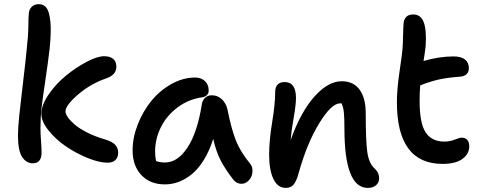

<svg xmlns="http://www.w3.org/2000/svg" viewBox="-20 -836 2329 929"><path d="M138.2 -45.9Q107.4 -45.9 87.2 -76.4Q66.9 -106.9 66.9 -181.2Q66.9 -216.3 73.5 -280Q80.1 -343.8 91.6 -438.2Q103 -532.7 108.9 -594.2Q116.7 -663.1 117.2 -709.7Q117.7 -756.3 119.1 -767.1Q120.1 -789.6 133.1 -802.7Q146 -815.9 168 -815.9Q192.4 -815.9 205.8 -796.9Q219.2 -777.8 223.9 -730.2Q228.5 -682.6 220.2 -601.1Q211.4 -526.4 199.2 -445.8Q187 -365.2 181.4 -316.9Q175.8 -268.6 175.8 -216.8Q175.8 -191.4 178.5 -153.8Q181.2 -116.2 181.2 -98.1Q181.2 -45.9 138.2 -45.9ZM501 -48.8Q460 -48.8 404.1 -71.5Q348.1 -94.2 298.8 -127.9Q249.5 -161.6 214.8 -204.8Q180.2 -248 180.2 -285.2Q180.2 -327.6 215.3 -378.9Q250.5 -430.2 299.1 -470Q347.7 -509.8 399.4 -536.9Q451.2 -564 483.9 -564Q511.7 -564 527.3 -551.3Q543 -538.6 543 -514.2Q543 -492.2 529.5 -477.8Q516.1 -463.4 483.9 -453.1Q413.6 -427.2 355.2 -376.5Q296.9 -325.7 296.9 -296.9Q296.9 -285.2 308.1 -268.8Q319.3 -252.4 341.1 -233.6Q362.8 -214.8 400.9 -195.3Q439 -175.8 485.8 -162.1Q522.9 -151.4 537.4 -135.3Q551.8 -119.1 551.8 -98.1Q551.8 -75.2 538.8 -62Q525.9 -48.8 501 -48.8Z M777.8 56.2Q706.5 56.2 664.1 11.2Q621.6 -33.7 621.6 -108.9Q621.6 -169.9 646.2 -233.2Q670.9 -296.4 711.4 -346.7Q752 -397 808.6 -429Q865.2 -460.9 924.8 -460.9Q952.6 -460.9 971.2 -444.1Q989.7 -427.2 989.7 -397.9Q989.7 -384.8 981.4 -376.2Q973.1 -367.7 958.5 -365.2Q892.1 -356 839.1 -316.2Q786.1 -276.4 758.3 -220.2Q730.5 -164.1 730.5 -103Q730.5 -80.1 734.9 -57.1Q751.5 -49.8 778.8 -49.8Q839.8 -49.8 887.7 -123Q935.5 -196.3 956.5 -331.1Q959.5 -351.1 972.4 -363Q985.4 -375 1004.9 -375Q1032.7 -375 1053.2 -356Q1073.7 -336.9 1080.6 -306.2Q1099.1 -213.4 1120.8 -157.7Q1142.6 -102.1 1190.9 -43Q1200.2 -32.2 1201.4 -15.4Q1202.6 1.5 1196.8 16.4Q1190.9 31.2 1178 42.2Q1165 53.2 1148.9 53.2Q1123.5 53.2 1106.9 30.8Q1070.8 -16.1 1048.3 -58.6Q1025.9 -101.1 1011.7 -164.1Q993.2 -105.5 966.1 -61.8Q939 -18.1 907.7 7.1Q876.5 32.2 844.2 44.2Q812 56.2 777.8 56.2Z M1759.3 73.2Q1646.5 73.2 1646.5 -214.8Q1646.5 -267.6 1643.6 -293.9Q1640.6 -320.3 1632.3 -335.9H1625.5Q1584 -335.9 1525.1 -240.5Q1466.3 -145 1426.3 -2.9Q1415 40 1401.1 56.6Q1387.2 73.2 1363.3 73.2Q1323.2 73.2 1302.7 29.5Q1282.2 -14.2 1282.2 -86.9Q1282.2 -155.8 1296.9 -244.6Q1311.5 -333.5 1311.5 -390.1Q1311.5 -439 1357.4 -439Q1412.1 -439 1412.1 -361.8Q1412.1 -328.6 1400.9 -265.6Q1389.6 -202.6 1386.2 -158.2Q1435.1 -294.9 1501.5 -368.9Q1567.9 -442.9 1633.3 -442.9Q1690.4 -442.9 1720 -402.1Q1749.5 -361.3 1749.5 -289.1Q1749.5 -159.7 1756.8 -102.8Q1764.2 -45.9 1792.5 -21Q1814.5 -0.5 1814.5 26.9Q1814.5 46.4 1800 59.8Q1785.6 73.2 1759.3 73.2Z M2121.6 -43Q1900.4 -43 1900.4 -341.8Q1900.4 -403.3 1913.1 -489.5Q1925.8 -575.7 1927.2 -595.2Q1929.7 -627.9 1930.4 -667.5Q1931.2 -707 1932.6 -721.2Q1933.6 -740.7 1944.8 -753.4Q1956.1 -766.1 1979.5 -766.1Q2015.6 -766.1 2030 -729.2Q2044.4 -692.4 2039.6 -613.8Q2035.2 -574.7 2029.3 -541Q2106 -563 2174.3 -563Q2211.4 -563 2230 -548.1Q2248.5 -533.2 2248.5 -506.8Q2248.5 -467.8 2203.6 -464.8Q2143.6 -460.4 2101.8 -450.9Q2060.1 -441.4 2013.2 -422.9Q2010.3 -388.2 2010.3 -347.2Q2010.3 -240.7 2039.3 -195.8Q2068.4 -150.9 2130.4 -150.9Q2156.7 -150.9 2180.2 -160.4Q2203.6 -169.9 2214.4 -169.9Q2231.4 -169.9 2241 -158.9Q2250.5 -147.9 2250.5 -127.9Q2250.5 -91.3 2217.5 -67.1Q2184.6 -43 2121.6 -43Z"/></svg>

Font: Shantell Sans Bouncy
Style: Regular
Weight: 500
Designer: Stephen Nixon, Anya Danilova, Shantell Martin
Foundry: Arrow Type
Version: Version 1.006;[9816181b4]